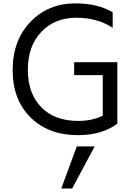

<svg xmlns="http://www.w3.org/2000/svg" viewBox="-20 -765 788 1134"><path d="M425.8 -745.1Q556.6 -745.1 645.5 -692.4V-600.6Q556.6 -660.2 430.2 -660.2Q303.7 -660.2 224.1 -576.7Q144.5 -493.2 144.5 -353Q144.5 -212.9 223.6 -131.8Q302.7 -50.8 442.4 -50.8Q524.4 -50.8 586.9 -82V-321.3H418V-397.5H672.9V-34.2Q581.1 33.2 440.4 33.2Q266.6 33.2 160.6 -71.3Q54.7 -175.8 54.7 -351.1Q54.7 -526.4 159.7 -635.7Q264.6 -745.1 425.8 -745.1ZM341.8 348.6 433.6 99.6H539.1L406.2 348.6Z"/></svg>

Font: GenEi M Gothic v2 Regular
Style: Regular
Weight: 400
Version: Version 2.0